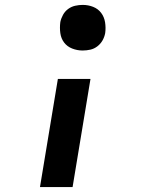

<svg xmlns="http://www.w3.org/2000/svg" viewBox="-20 -558 640 783"><path d="M317 -352Q295 -352 274.5 -360Q254 -368 241.5 -384.5Q229 -401 226 -423Q223 -445 226 -468Q229 -483 237 -497.5Q245 -512 258 -521.5Q271 -531 286.5 -534.5Q302 -538 317 -538Q340 -538 360 -530Q380 -522 392.5 -505.5Q405 -489 408.5 -467Q412 -445 409 -423Q406 -407 398 -393Q390 -379 377 -369Q364 -359 348.5 -355.5Q333 -352 317 -352ZM143 205 216 -236H349L276 205Z"/></svg>

Font: Iosevka Curly XBdEx
Style: Italic
Weight: 800
Width: 7
Italic angle: -9°
Monospace: yes
Designer: Belleve Invis
Foundry: Belleve Invis
Version: Version 11.1.0; ttfautohint (v1.8.3)